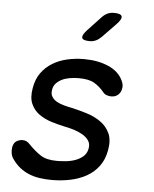

<svg xmlns="http://www.w3.org/2000/svg" viewBox="-55 -831 710 888"><g transform="rotate(5 300.0 -387.5)"><path d="M219 10Q189 10 162 6Q135 2 112 -7.5Q89 -17 69.5 -32.5Q50 -48 34 -71Q26 -82 23.5 -96Q21 -110 23 -124Q27 -146 40.5 -154Q54 -162 68 -162Q79 -162 87 -158Q95 -154 104 -144Q131 -116 158.5 -98Q186 -80 234 -80Q251 -80 274 -82Q297 -84 318.5 -91.5Q340 -99 356 -113Q372 -127 376 -150Q380 -172 369 -187.5Q358 -203 339.5 -213.5Q321 -224 300 -230.5Q279 -237 262 -240Q229 -247 196 -257Q163 -267 137.5 -285Q112 -303 99 -332Q86 -361 94 -406Q101 -448 122 -477Q143 -506 173.5 -524.5Q204 -543 241.5 -551.5Q279 -560 319 -560Q384 -560 433 -538.5Q482 -517 501 -475Q506 -464 507 -455Q508 -446 506 -439Q504 -423 491.5 -411Q479 -399 459 -399Q450 -399 438.5 -402.5Q427 -406 419 -417Q399 -441 374 -455.5Q349 -470 303 -470Q281 -470 260.5 -466.5Q240 -463 224 -455Q208 -447 197.5 -435.5Q187 -424 184 -407Q180 -387 188.5 -373.5Q197 -360 211.5 -352Q226 -344 244 -339Q262 -334 278 -331Q315 -323 352 -311.5Q389 -300 417.5 -280Q446 -260 460.5 -228.5Q475 -197 466 -149Q458 -105 435 -74.5Q412 -44 378.5 -25.5Q345 -7 304 1.5Q263 10 219 10ZM337 -645Q306 -645 302 -657Q298 -669 321 -694L382 -759Q394 -772 407.5 -778.5Q421 -785 438 -785Q470 -785 474.5 -772.5Q479 -760 454 -734L391 -669Q379 -657 366 -651Q353 -645 337 -645Z"/></g></svg>

Font: Maple Mono
Style: Italic
Weight: 400
Italic angle: -10°
Monospace: yes
Designer: subframe7536
Version: Version 7.300